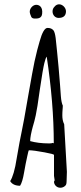

<svg xmlns="http://www.w3.org/2000/svg" viewBox="-20 -881 380 901"><path d="M289.6 -828.1C289.6 -844.2 273.9 -860.8 257.3 -860.8C249.5 -860.8 241.2 -856.9 235.4 -849.1C229 -842.8 226.6 -835 226.6 -827.1C226.6 -811.5 237.8 -796.9 254.9 -796.9C277.8 -796.9 289.6 -807.6 289.6 -828.1ZM177.7 -815.9C181.6 -849.1 164.1 -858.4 149.9 -858.4C134.8 -858.4 119.6 -842.3 119.6 -826.2C119.6 -819.8 123 -810.1 127 -801.3C130.4 -795.9 135.7 -793.9 143.6 -793.9C156.2 -793.9 175.3 -793.9 177.7 -815.9ZM134.8 -290V-289.6C139.2 -304.2 144 -321.3 147.5 -338.9V-338.4C152.3 -359.9 158.7 -399.9 167 -460.9C176.3 -525.4 183.6 -566.4 188 -584.5C191.9 -599.6 195.3 -610.4 199.2 -615.2C221.2 -470.2 232.4 -334.5 232.4 -208.5L227.5 -210.4C223.1 -208.5 217.8 -208 210.4 -208C175.8 -208 146.5 -211.9 121.6 -218.8C121.6 -235.8 126.5 -259.3 134.8 -290ZM281.2 -297.9C274.9 -310.5 272.5 -324.2 272.5 -339.8C272.5 -349.1 272.9 -358.9 273.9 -370.1C273.9 -372.1 274.4 -374.5 274.4 -376.5V-379.4C274.4 -380.4 274.9 -383.8 274.9 -384.8C270.5 -394 267.1 -409.2 265.6 -429.7C264.2 -450.7 260.7 -500 254.9 -565.4L248 -637.2C245.6 -663.1 243.2 -686 241.2 -702.6C238.8 -720.7 235.4 -732.9 230.5 -739.3V-738.8C224.6 -746.1 215.8 -750 203.1 -750C189.9 -750 177.7 -729 166 -687L154.8 -646.5L142.1 -592.8C136.7 -568.8 127 -513.7 111.8 -428.2C97.2 -343.3 87.4 -288.1 81.5 -262.2C75.7 -236.8 68.4 -195.8 58.6 -139.2C50.3 -84 39.1 -47.9 27.8 -31.2C36.1 -16.6 52.2 -9.3 74.2 -9.3C81.5 -20.5 87.9 -41 92.8 -70.3C97.7 -98.6 102.5 -124 107.9 -147.5C111.8 -166 114.3 -175.8 115.2 -175.8C130.4 -175.8 155.3 -172.4 189.5 -166C218.8 -160.6 233.4 -156.7 233.4 -153.8V-55.7L236.3 -36.1C236.3 -34.2 235.8 -31.7 233.4 -28.8C233.4 -13.2 246.6 0 262.7 0C270.5 0 279.3 -2.4 286.1 -9.3C291.5 -14.2 292 -20.5 292.5 -29.8L293.9 -74.7Z"/></svg>

Font: Amatic Mod Bold ONEptTWO
Style: Bold
Weight: 700
Designer: David Occhino Design
Foundry: David Occhino Design
Version: Version 1.2